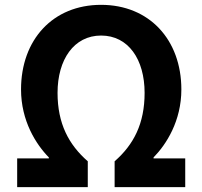

<svg xmlns="http://www.w3.org/2000/svg" viewBox="-20 -774 837 794"><path d="M51 0H343V-107C264 -176 218 -263 218 -390C218 -528 286 -627 398 -627C511 -627 578 -528 578 -390C578 -263 533 -176 454 -107V0H746V-119H615V-123C668 -177 730 -274 730 -404C730 -610 597 -754 398 -754C199 -754 67 -610 67 -404C67 -274 129 -177 182 -123V-119H51Z"/></svg>

Font: Noto Sans CJK JP Bold
Style: Regular
Weight: 700
Designer: Ryoko NISHIZUKA (kana & ideographs); Paul D. Hunt (Latin, Greek & Cyrillic); Wenlong ZHANG (bopomofo); Sandoll Communica
Foundry: Adobe Systems Incorporated
Version: Version 1.004;PS 1.004;hotconv 1.0.82;makeotf.lib2.5.63406